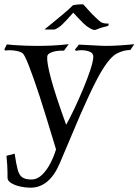

<svg xmlns="http://www.w3.org/2000/svg" viewBox="-45 -688 643 891"><path d="M96 183Q73 183 48.5 177.5Q24 172 7 161.5Q-10 151 -10 138Q-10 103 -11.5 77Q-13 51 -15 35L23 25Q30 73 37 99Q44 125 58.5 135Q73 145 100 145Q128 145 150.5 123Q173 101 189.5 68.5Q206 36 215 5Q189 -81 170 -142.5Q151 -204 139 -241Q79 -423 61 -440Q51 -448 33 -451.5Q15 -455 0 -455Q-12 -455 -20 -453L-25 -459L-13 -482Q-8 -481 17.5 -479Q43 -477 73 -476Q103 -475 123 -475Q158 -475 194.5 -476.5Q231 -478 274 -483L252 -453H240Q216 -453 195 -445.5Q174 -438 174 -424Q172 -396 192.5 -320Q213 -244 262 -109Q279 -139 300.5 -184.5Q322 -230 342 -278Q362 -326 375 -366Q388 -406 388 -425Q388 -442 370.5 -448.5Q353 -455 333 -455Q318 -455 307 -452L303 -458L321 -481Q344 -480 370.5 -478.5Q397 -477 417.5 -476Q438 -475 444 -475Q475 -475 513.5 -477.5Q552 -480 578 -483L560 -456Q545 -456 529 -452Q513 -448 494 -438Q474 -426 452 -396.5Q430 -367 408.5 -326.5Q387 -286 366.5 -241.5Q346 -197 328 -156L233 68Q185 183 96 183ZM393 -549Q386 -549 371 -557.5Q356 -566 341 -581Q324 -598 315 -607.5Q306 -617 298 -626Q295 -631 292 -626Q262 -592 245.5 -576Q229 -560 211 -552Q209 -551 203.5 -551Q198 -551 191 -551Q182 -551 173 -551Q164 -551 162 -552Q176 -563 200.5 -583Q225 -603 251 -625Q277 -647 294 -664Q304 -666 315 -667Q326 -668 334 -668Q342 -668 342 -667L382 -623Q396 -609 407 -599Q418 -589 422 -586Q429 -581 441 -579.5Q453 -578 460 -578L457 -568Q447 -566 429 -560.5Q411 -555 400 -550Q398 -549 393 -549Z"/></svg>

Font: Luxurious Roman
Style: Regular
Weight: 400
Designer: Robert E. Leuschke
Foundry: Robert E. Leuschke
Version: Version 1.010; ttfautohint (v1.8.3)